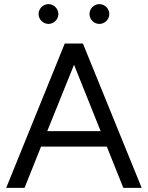

<svg xmlns="http://www.w3.org/2000/svg" viewBox="-20 -911 717 931"><path d="M578 0H667L382 -700H294L10 0H99L179 -200H498ZM462 -795C488 -795 510 -817 510 -843C510 -869 488 -891 462 -891C435 -891 414 -869 414 -843C414 -817 435 -795 462 -795ZM215 -795C241 -795 263 -817 263 -843C263 -869 241 -891 215 -891C189 -891 167 -869 167 -843C167 -817 189 -795 215 -795ZM209 -275 339 -597 468 -275Z"/></svg>

Font: HB Figtree Prototype
Style: Regular
Weight: 400
Designer: Alfredo Marco Pradil
Foundry: Hanken Design Co.®
Version: Version 1.002;Glyphs 3.2 (3228)